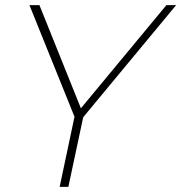

<svg xmlns="http://www.w3.org/2000/svg" viewBox="-20 -730 708 750"><path d="M271 -274 95 -710H134L296 -307L630 -710H668L305 -272L247 0H213Z"/></svg>

Font: Raleway ExtraLight
Style: Italic
Weight: 200
Italic angle: -12°
Designer: Matt McInerney, Pablo Impallari, Rodrigo Fuenzalida
Foundry: Matt McInerney, Pablo Impallari, Rodrigo Fuenzalida
Version: Version 4.026